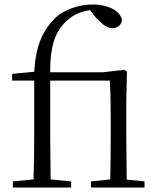

<svg xmlns="http://www.w3.org/2000/svg" viewBox="-20 -833 707 853"><path d="M468 0H622V-27L543 -35L541 -227V-379L544 -515L532 -523L438 -512H203C202 -626 225 -685 262 -726C292 -760 332 -782 380 -788L408 -752C436 -723 457 -708 479 -708C504 -708 520 -724 522 -744C515 -784 462 -813 392 -813C331 -813 265 -791 225 -753C170 -697 139 -632 132 -514L34 -505V-475H132V-227C132 -164 131 -99 129 -36L37 -27V0H296V-27L205 -36L203 -227V-475H468C471 -421 472 -366 472 -291V-227C472 -173 471 -91 470 -36L384 -27V0Z"/></svg>

Font: Noto Serif CJK SC Light
Style: Regular
Weight: 300
Designer: Ryoko NISHIZUKA 西塚涼子 (kana & ideographs); Frank Grießhammer (Latin, Greek & Cyrillic); Wenlong ZHANG 张文龙 (bopomofo); San
Foundry: Adobe
Version: Version 2.001;hotconv 1.1.0;makeotfexe 2.6.0